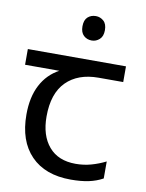

<svg xmlns="http://www.w3.org/2000/svg" viewBox="-84 -797 659 867"><g transform="rotate(10 245.0 -363.5)"><path d="M285 -737Q305 -737 320.5 -723.5Q336 -710 336 -681Q336 -653 320.5 -639Q305 -625 285 -625Q263 -625 248 -639Q233 -653 233 -681Q233 -710 248 -723.5Q263 -737 285 -737ZM301 10Q183 10 118 -57Q53 -124 53 -245Q53 -325 82 -380.5Q111 -436 165 -465H8V-537H458V-465H345Q251 -465 197.5 -411.5Q144 -358 144 -252Q144 -165 187 -114.5Q230 -64 310 -64Q347 -64 381 -73.5Q415 -83 447 -99V-21Q418 -5 383 2.5Q348 10 301 10Z"/></g></svg>

Font: umalayalam15
Style: Book
Weight: 400
Designer: Jelle Bosma - Monotype Design Team
Foundry: Monotype Imaging Inc.
Version: Version 2.003